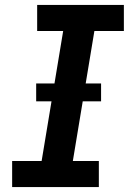

<svg xmlns="http://www.w3.org/2000/svg" viewBox="-20 -755 540 775"><path d="M29 0V-105H148L235 -630H130V-735H480V-630H361L274 -105H379V0ZM126 -346V-418H388V-346Z"/></svg>

Font: Iosevka Curly Extrabold
Style: Italic
Weight: 800
Italic angle: -9°
Monospace: yes
Designer: Belleve Invis
Foundry: Belleve Invis
Version: Version 22.1.2; ttfautohint (v1.8.4)